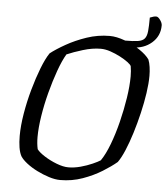

<svg xmlns="http://www.w3.org/2000/svg" viewBox="-57 -885 812 935"><g transform="rotate(5 349.5 -417.0)"><path d="M272 0Q247 0 217 -9.5Q187 -19 158 -33.5Q129 -48 106.5 -65.5Q84 -83 74 -99Q65 -116 61 -141Q57 -166 57 -197Q57 -246 67 -306Q77 -366 93.5 -425Q110 -484 129 -533Q148 -582 167 -610Q195 -632 240 -657.5Q285 -683 339.5 -701.5Q394 -720 452 -720Q485 -720 525.5 -705Q566 -690 600 -667Q634 -644 649 -622Q655 -607 658 -586Q661 -565 661 -543Q661 -506 654 -458.5Q647 -411 635 -360Q623 -309 608 -260.5Q593 -212 576.5 -173Q560 -134 544 -112Q517 -89 475 -63Q433 -37 381 -18.5Q329 0 272 0ZM306 -65Q335 -65 366 -73.5Q397 -82 423 -93.5Q449 -105 461 -113Q483 -145 502.5 -196.5Q522 -248 537 -308.5Q552 -369 561 -427.5Q570 -486 570 -532Q570 -545 569 -558Q568 -571 566 -582Q564 -589 548 -601Q532 -613 509 -625Q486 -637 461 -645.5Q436 -654 414 -654Q373 -654 327 -640Q281 -626 249 -612Q230 -580 211.5 -528.5Q193 -477 177.5 -418Q162 -359 153 -301.5Q144 -244 144 -199Q144 -183 145.5 -168Q147 -153 150 -140Q161 -125 188.5 -107.5Q216 -90 248.5 -77.5Q281 -65 306 -65ZM565 -674Q543 -674 526 -682L527 -704Q568 -704 590.5 -707.5Q613 -711 623 -723Q633 -735 635.5 -759.5Q638 -784 638 -826Q648 -830 655 -832Q662 -834 669 -834Q678 -834 688.5 -819.5Q699 -805 699 -793Q699 -741 660.5 -707.5Q622 -674 565 -674Z"/></g></svg>

Font: Texturina 72pt 72pt Regular
Style: Italic
Weight: 400
Italic angle: -11°
Designer: Guillermo Torres Carreño
Foundry: Omnibus-Type
Version: Version 1.002; ttfautohint (v1.8.3)